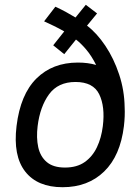

<svg xmlns="http://www.w3.org/2000/svg" viewBox="-20 -771 567 801"><path d="M49 -245Q65 -377 132 -443.5Q199 -510 305 -510Q347 -510 381 -500Q362 -538 339.5 -564.5Q317 -591 297 -606L248 -545L202 -582L248 -640Q227 -652 205.5 -662.5Q184 -673 164 -682L211 -743Q235 -732 256 -720.5Q277 -709 295 -698L338 -751L385 -715L343 -664Q384 -633 419.5 -580Q455 -527 477 -460.5Q499 -394 500 -324Q502 -288 497 -245Q482 -121 414.5 -55.5Q347 10 241 10Q136 10 85 -55.5Q34 -121 49 -245ZM251 -72Q301 -72 333.5 -95Q366 -118 384.5 -157Q403 -196 409 -245Q419 -326 394 -377.5Q369 -429 295 -429Q222 -429 184.5 -377.5Q147 -326 137 -245Q131 -196 139.5 -157Q148 -118 175 -95Q202 -72 251 -72Z"/></svg>

Font: Haskoy Medium
Style: Italic
Weight: 500
Designer: Ertekin Erdin
Foundry: Ertekin Erdin
Version: Version 2.000; ttfautohint (v1.8.4.7-5d5b)